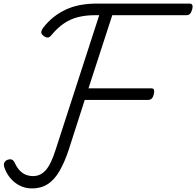

<svg xmlns="http://www.w3.org/2000/svg" viewBox="-20 -1037 1097 1074"><path d="M160 17Q122 17 91 1.5Q60 -14 37.5 -41Q15 -68 4 -102Q0 -116 4 -126.5Q8 -137 22 -143Q36 -148 45.5 -144.5Q55 -141 62 -127Q75 -99 91 -82.5Q107 -66 126 -59Q145 -52 165 -52Q206 -52 235.5 -84.5Q265 -117 291 -199L535 -952H510Q460 -952 417.5 -941.5Q375 -931 338.5 -906.5Q302 -882 268 -841Q257 -827 246.5 -827Q236 -827 223 -837Q211 -846 211 -856.5Q211 -867 221 -881Q248 -916 279.5 -941Q311 -966 348.5 -983.5Q386 -1001 429.5 -1009Q473 -1017 523 -1017H1040Q1053 -1017 1056 -1008Q1059 -999 1055 -984Q1050 -967 1042.5 -959.5Q1035 -952 1022 -952H608L475 -543H826Q839 -543 841.5 -534Q844 -525 840 -509Q836 -492 828 -485Q820 -478 808 -478H454L364 -198Q341 -129 313 -80.5Q285 -32 247.5 -7.5Q210 17 160 17Z"/></svg>

Font: Playwrite CO Light
Style: Regular
Weight: 300
Version: Version 1.002